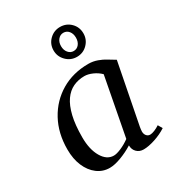

<svg xmlns="http://www.w3.org/2000/svg" viewBox="-183 -872 924 1003"><g transform="rotate(-30 278.5 -370.5)"><path d="M390 16Q365 16 349 0Q333 -16 333 -41Q298 -19 258 -4Q218 11 189 11Q147 11 114 -14Q81 -39 62.5 -82.5Q44 -126 44 -183Q44 -281 85 -356Q126 -431 197.5 -473.5Q269 -516 362 -516Q390 -516 416 -506.5Q442 -497 459 -486L502 -460L431 -96Q430 -89 429 -82Q428 -75 428 -70Q428 -54 436.5 -44Q445 -34 458 -34Q469 -34 485 -40.5Q501 -47 516 -57L531 -31Q499 -10 459 3Q419 16 390 16ZM239 -34Q256 -34 284 -46Q312 -58 338 -77L405 -429Q386 -448 360 -459.5Q334 -471 312 -471Q275 -471 244 -456.5Q213 -442 190.5 -410Q168 -378 155.5 -326Q143 -274 143 -199Q143 -126 170 -80Q197 -34 239 -34ZM330 -577Q293 -577 266.5 -603.5Q240 -630 240 -667Q240 -705 266.5 -731Q293 -757 330 -757Q368 -757 394 -731Q420 -705 420 -667Q420 -630 394 -603.5Q368 -577 330 -577ZM330 -612Q350 -612 362.5 -627.5Q375 -643 375 -667Q375 -691 362.5 -706.5Q350 -722 330 -722Q311 -722 298 -706.5Q285 -691 285 -667Q285 -643 298 -627.5Q311 -612 330 -612Z"/></g></svg>

Font: Wittgenstein
Style: Italic
Weight: 400
Italic angle: -11°
Designer: Jörg Drees
Foundry: Jörg Drees
Version: Version 1.500